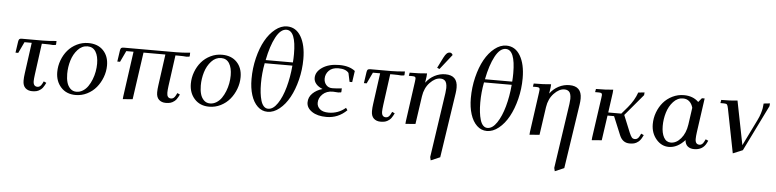

<svg xmlns="http://www.w3.org/2000/svg" viewBox="-55 -1054 6736 1666"><g transform="rotate(5 3313.0 -221.5)"><path d="M59.1 -314 73.2 -411.1Q75.7 -427.2 81.5 -433.1Q87.4 -439 104 -439H284.2Q339.8 -439 404.8 -445.8L403.8 -418L401.9 -411.1L377 -408.2Q350.1 -411.1 308.1 -411.1H279.8L243.2 -141.1Q237.8 -100.6 237.8 -82Q237.8 -35.2 274.9 -35.2Q298.8 -35.2 314 -64.9L325.2 -86.9L348.1 -76.2L336.9 -54.2Q324.7 -30.3 306.6 -16.1Q288.6 -2 271.2 2.4Q253.9 6.8 231.9 6.8Q195.3 6.8 172.6 -14.2Q149.9 -35.2 149.9 -78.1Q149.9 -107.9 154.8 -141.1L191.9 -411.1H128.9L83 -314Z M434.6 -178.2Q434.6 -231 453.1 -280.8Q471.7 -330.6 503.9 -368.4Q536.1 -406.2 583 -429.2Q629.9 -452.1 682.6 -452.1Q764.6 -452.1 812.3 -402.6Q859.9 -353 859.9 -272Q859.9 -219.2 840.8 -168.9Q821.8 -118.7 789.3 -79.6Q756.8 -40.5 709.7 -16.8Q662.6 6.8 609.9 6.8Q529.8 6.8 482.2 -45.7Q434.6 -98.1 434.6 -178.2ZM522 -169.9Q522 -128.4 531 -96.2Q540 -64 561.5 -43Q583 -22 614.7 -22Q644.5 -22 670.7 -38.3Q696.8 -54.7 715.1 -81.3Q733.4 -107.9 746.8 -141.8Q760.3 -175.8 766.6 -211.2Q772.9 -246.6 772.9 -279.8Q772.9 -344.7 749 -383.8Q725.1 -422.9 677.7 -422.9Q629.4 -422.9 592.8 -383.1Q556.2 -343.3 539.1 -286.6Q522 -230 522 -169.9Z M945.8 -314 960 -411.1Q962.4 -427.2 968.3 -433.1Q974.1 -439 990.7 -439H1447.8Q1503.9 -439 1568.8 -445.8L1567.9 -418L1565.9 -411.1L1540.5 -408.2Q1513.7 -411.1 1471.7 -411.1H1443.8L1406.7 -141.1Q1401.9 -104.5 1401.9 -82Q1401.9 -35.2 1438.5 -35.2Q1462.4 -35.2 1477.5 -64.9L1488.8 -86.9L1511.7 -76.2L1500.5 -54.2Q1488.3 -30.3 1470.2 -16.1Q1452.1 -2 1434.8 2.4Q1417.5 6.8 1395.5 6.8Q1358.9 6.8 1336.2 -14.2Q1313.5 -35.2 1313.5 -78.1Q1313.5 -104.5 1318.8 -141.1L1356 -411.1H1165.5L1106.9 0L1021.5 6.8L1023.9 -19L1078.6 -411.1H1015.6L969.7 -314Z M1598.1 -178.2Q1598.1 -231 1616.7 -280.8Q1635.3 -330.6 1667.5 -368.4Q1699.7 -406.2 1746.6 -429.2Q1793.5 -452.1 1846.2 -452.1Q1928.2 -452.1 1975.8 -402.6Q2023.4 -353 2023.4 -272Q2023.4 -219.2 2004.4 -168.9Q1985.4 -118.7 1952.9 -79.6Q1920.4 -40.5 1873.3 -16.8Q1826.2 6.8 1773.4 6.8Q1693.4 6.8 1645.8 -45.7Q1598.1 -98.1 1598.1 -178.2ZM1685.5 -169.9Q1685.5 -128.4 1694.6 -96.2Q1703.6 -64 1725.1 -43Q1746.6 -22 1778.3 -22Q1808.1 -22 1834.2 -38.3Q1860.4 -54.7 1878.7 -81.3Q1897 -107.9 1910.4 -141.8Q1923.8 -175.8 1930.2 -211.2Q1936.5 -246.6 1936.5 -279.8Q1936.5 -344.7 1912.6 -383.8Q1888.7 -422.9 1841.3 -422.9Q1793 -422.9 1756.3 -383.1Q1719.7 -343.3 1702.6 -286.6Q1685.5 -230 1685.5 -169.9Z M2119.1 -265.1Q2119.1 -359.4 2140.9 -448.2Q2162.6 -537.1 2199 -602.3Q2235.4 -667.5 2284.9 -706.8Q2334.5 -746.1 2387.2 -746.1Q2464.8 -746.1 2508.5 -672.4Q2552.2 -598.6 2552.2 -476.1Q2552.2 -383.3 2530 -294.7Q2507.8 -206.1 2471.4 -139.9Q2435.1 -73.7 2385 -33.4Q2335 6.8 2282.2 6.8Q2232.4 6.8 2195.1 -28.8Q2157.7 -64.5 2138.4 -125.7Q2119.1 -187 2119.1 -265.1ZM2204.1 -234.9Q2204.1 -189 2208.5 -151.6Q2212.9 -114.3 2221.9 -84Q2231 -53.7 2247.1 -36.9Q2263.2 -20 2285.2 -20Q2328.6 -20 2366.7 -76.7Q2404.8 -133.3 2429.2 -221.4Q2453.6 -309.6 2462.4 -411.1H2221.2Q2204.1 -322.8 2204.1 -234.9ZM2227.1 -439H2464.4Q2467.3 -475.1 2467.3 -512.2Q2467.3 -716.8 2384.3 -716.8Q2333.5 -716.8 2292.5 -640.4Q2251.5 -564 2227.1 -439Z M2621.1 -105Q2621.1 -150.4 2654.5 -183.6Q2688 -216.8 2740.7 -231.9Q2704.1 -246.1 2684.1 -269.5Q2664.1 -293 2664.1 -321.8Q2664.1 -376 2720.9 -414.1Q2777.8 -452.1 2867.7 -452.1Q2955.6 -452.1 3005.9 -412.1L2991.7 -314H2968.8L2952.6 -390.1Q2927.7 -422.9 2862.8 -422.9Q2808.6 -422.9 2779.8 -393.1Q2751 -363.3 2751 -323.2Q2751 -291 2770.8 -268.6Q2790.5 -246.1 2823.7 -246.1Q2859.9 -246.1 2906.7 -252L2905.8 -224.1L2903.8 -216.8L2878.9 -213.9Q2850.1 -216.8 2832 -216.8Q2776.9 -216.8 2742.9 -184.1Q2709 -151.4 2709 -108.9Q2709 -76.2 2734.9 -54.2Q2760.7 -32.2 2810.1 -32.2Q2894.5 -32.2 2958 -86.9L2971.7 -66.9Q2897 6.8 2794.9 6.8Q2716.3 6.8 2668.7 -25.1Q2621.1 -57.1 2621.1 -105Z M3093.8 -314 3107.9 -411.1Q3110.4 -427.2 3116.2 -433.1Q3122.1 -439 3138.7 -439H3318.8Q3374.5 -439 3439.5 -445.8L3438.5 -418L3436.5 -411.1L3411.6 -408.2Q3384.8 -411.1 3342.8 -411.1H3314.5L3277.8 -141.1Q3272.5 -100.6 3272.5 -82Q3272.5 -35.2 3309.6 -35.2Q3333.5 -35.2 3348.6 -64.9L3359.9 -86.9L3382.8 -76.2L3371.6 -54.2Q3359.4 -30.3 3341.3 -16.1Q3323.2 -2 3305.9 2.4Q3288.6 6.8 3266.6 6.8Q3230 6.8 3207.3 -14.2Q3184.6 -35.2 3184.6 -78.1Q3184.6 -107.9 3189.5 -141.1L3226.6 -411.1H3163.6L3117.7 -314Z M3476.6 -411.1 3481.4 -439Q3568.8 -439 3632.3 -445.8L3630.4 -418L3622.6 -363.8Q3653.3 -405.8 3698 -429Q3742.7 -452.1 3791.5 -452.1Q3898.4 -452.1 3898.4 -345.2Q3898.4 -320.3 3894.5 -294.9L3809.6 269L3729.5 303.2L3722.7 274.9L3805.7 -290Q3809.6 -320.3 3809.6 -334Q3809.6 -358.9 3804.4 -375.2Q3799.3 -391.6 3789.8 -398.9Q3780.3 -406.2 3771.5 -408.7Q3762.7 -411.1 3750.5 -411.1Q3706.1 -411.1 3661.1 -364.3Q3616.2 -317.4 3605.5 -244.1L3570.3 0L3483.4 6.8L3485.4 -17.1L3533.7 -363.8Q3536.6 -380.9 3536.6 -391.1Q3536.6 -402.8 3530.3 -407Q3523.9 -411.1 3506.3 -411.1ZM3715.3 -502 3761.2 -594.2Q3774.9 -621.1 3786.9 -632.1Q3798.8 -643.1 3814.5 -643.1Q3830.1 -643.1 3839.4 -624L3736.3 -493.2Z M4029.3 -265.1Q4029.3 -359.4 4051 -448.2Q4072.8 -537.1 4109.1 -602.3Q4145.5 -667.5 4195.1 -706.8Q4244.6 -746.1 4297.4 -746.1Q4375 -746.1 4418.7 -672.4Q4462.4 -598.6 4462.4 -476.1Q4462.4 -383.3 4440.2 -294.7Q4418 -206.1 4381.6 -139.9Q4345.2 -73.7 4295.2 -33.4Q4245.1 6.8 4192.4 6.8Q4142.6 6.8 4105.2 -28.8Q4067.9 -64.5 4048.6 -125.7Q4029.3 -187 4029.3 -265.1ZM4114.3 -234.9Q4114.3 -189 4118.7 -151.6Q4123 -114.3 4132.1 -84Q4141.1 -53.7 4157.2 -36.9Q4173.3 -20 4195.3 -20Q4238.8 -20 4276.9 -76.7Q4314.9 -133.3 4339.4 -221.4Q4363.8 -309.6 4372.6 -411.1H4131.3Q4114.3 -322.8 4114.3 -234.9ZM4137.2 -439H4374.5Q4377.4 -475.1 4377.4 -512.2Q4377.4 -716.8 4294.4 -716.8Q4243.7 -716.8 4202.6 -640.4Q4161.6 -564 4137.2 -439Z M4557.1 -411.1 4562 -439Q4649.4 -439 4712.9 -445.8L4710.9 -418L4703.1 -363.8Q4733.9 -405.8 4778.6 -429Q4823.2 -452.1 4872.1 -452.1Q4979 -452.1 4979 -345.2Q4979 -320.3 4975.1 -294.9L4890.1 269L4810.1 303.2L4803.2 274.9L4886.2 -290Q4890.1 -320.3 4890.1 -334Q4890.1 -358.9 4885 -375.2Q4879.9 -391.6 4870.4 -398.9Q4860.8 -406.2 4852.1 -408.7Q4843.3 -411.1 4831.1 -411.1Q4786.6 -411.1 4741.7 -364.3Q4696.8 -317.4 4686 -244.1L4650.9 0L4564 6.8L4565.9 -17.1L4614.3 -363.8Q4617.2 -380.9 4617.2 -391.1Q4617.2 -402.8 4610.8 -407Q4604.5 -411.1 4586.9 -411.1Z M5099.1 -411.1 5104 -439Q5190.4 -439 5253.9 -445.8L5252 -418L5228 -245.1H5341.8L5394 -306.2Q5448.2 -370.6 5472.2 -439.9L5526.9 -445.8L5524.9 -421.9L5368.2 -235.8L5429.2 -86.9Q5441.9 -57.1 5451.4 -46.1Q5460.9 -35.2 5479 -35.2Q5502.9 -35.2 5518.1 -64.9L5528.8 -86.9L5552.2 -76.2L5541 -54.2Q5528.8 -30.3 5510.7 -16.1Q5492.7 -2 5475.3 2.4Q5458 6.8 5436 6.8Q5374.5 6.8 5348.1 -56.2L5281.2 -217.8H5224.1L5192.9 0L5106 6.8L5107.9 -17.1L5157.2 -363.8Q5160.2 -380.9 5160.2 -391.1Q5160.2 -402.8 5153.8 -407Q5147.5 -411.1 5129.9 -411.1Z M5621.6 -178.2Q5621.6 -231 5640.1 -280.8Q5658.7 -330.6 5690.9 -368.4Q5723.1 -406.2 5770 -429.2Q5816.9 -452.1 5869.6 -452.1Q5949.2 -452.1 5997.6 -403.8L6026.9 -439H6050.8L6008.8 -141.1Q6003.9 -104.5 6003.9 -82Q6003.9 -35.2 6041 -35.2Q6064.5 -35.2 6079.6 -64.9L6090.8 -86.9L6113.8 -76.2L6103 -54.2Q6071.8 6.8 5997.6 6.8Q5963.4 6.8 5941.7 -10.7Q5919.9 -28.3 5917 -64.9Q5851.6 6.8 5776.9 6.8Q5712.9 6.8 5667.2 -46.9Q5621.6 -100.6 5621.6 -178.2ZM5709 -169.9Q5709 -108.4 5730.2 -70.3Q5751.5 -32.2 5791 -32.2Q5839.4 -32.2 5878.9 -78.9Q5918.5 -125.5 5929.7 -201.2L5950.7 -349.1Q5941.4 -383.8 5919.4 -403.3Q5897.5 -422.9 5864.7 -422.9Q5816.4 -422.9 5779.8 -383.1Q5743.2 -343.3 5726.1 -286.6Q5709 -230 5709 -169.9Z M6190.4 -411.1 6195.3 -439Q6276.9 -439 6336.4 -445.8L6412.1 -64L6523.4 -291Q6539.6 -323.2 6548.6 -353Q6557.6 -382.8 6560.1 -398.9Q6562.5 -415 6564.5 -439.9L6619.1 -445.8L6617.2 -421.9L6420.4 -21L6335.4 14.2L6259.3 -371.1Q6254.4 -396 6248.3 -403.6Q6242.2 -411.1 6221.2 -411.1Z"/></g></svg>

Font: Dihjauti
Style: Bold Italic
Weight: 700
Italic angle: -9°
Designer: T. Christopher White
Version: Version 3.0.0